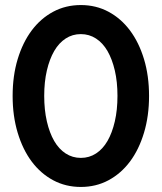

<svg xmlns="http://www.w3.org/2000/svg" viewBox="-20 -730 640 760"><path d="M300 10Q360 10 409.5 -16.5Q458.9 -43 494.5 -90.5Q530 -138 550 -204.5Q570 -271 570 -350Q570 -430 550 -496Q530 -562 494.5 -609.5Q458.9 -657 409.5 -683.5Q360 -710 300 -710Q240 -710 190.5 -683.5Q141.1 -657 105.5 -609.5Q70 -562 50 -496Q30 -430 30 -350Q30 -271 50 -204.5Q70 -138 105.5 -90.5Q141.1 -43 190.5 -16.5Q240 10 300 10ZM300.1 -105Q267 -105 240 -122.5Q213 -140 194.5 -172Q176 -204 165.5 -249.5Q155 -295 155 -350.5Q155 -406 165.5 -451Q176 -496 194.5 -528Q213 -560 239.9 -577.5Q266.7 -595 299.9 -595Q333 -595 360 -577.5Q387 -560 405.5 -528Q424 -496 434.5 -451Q445 -406 445 -350.5Q445 -295 434.5 -249.5Q424 -204 405.5 -172Q387 -140 360.1 -122.5Q333.3 -105 300.1 -105Z"/></svg>

Font: CommitMonoV143 ExtLt
Style: Regular
Weight: 200
Monospace: yes
Designer: Eigil Nikolajsen
Foundry: Eigil Nikolajsen
Version: Version 1.143